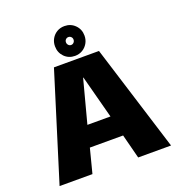

<svg xmlns="http://www.w3.org/2000/svg" viewBox="-154 -1013 1068 1142"><g transform="rotate(-20 380.0 -442.0)"><path d="M28 0H236L275.5 -153.5H486L525.5 0H733.5L523 -675H238ZM308 -285.5 380 -558H382L454 -285.5ZM380 -696Q406.5 -696 427.5 -708.5Q448.5 -721 461 -742.5Q473.5 -764 473.5 -790.5Q473.5 -830.5 446.5 -857.5Q419.5 -884.5 380 -884.5Q353 -884.5 332 -872Q311 -859.5 298.8 -838.2Q286.5 -817 286.5 -790.5Q286.5 -750.5 313.2 -723.2Q340 -696 380 -696ZM380 -765Q370 -765 363 -772.5Q356 -780 356 -790.5Q356 -801 363 -808Q370 -815 380 -815Q390 -815 397 -808Q404 -801 404 -790.5Q404 -780 397 -772.5Q390 -765 380 -765Z"/></g></svg>

Font: Anybody UltraCondensed Thin ExtraBold
Style: Regular
Weight: 800
Version: Version 1.111